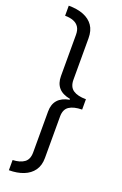

<svg xmlns="http://www.w3.org/2000/svg" viewBox="-213 -849 807 1273"><g transform="rotate(20 191.0 -212.5)"><path d="M35 -793Q96 -793 140 -775.5Q184 -758 208 -723.5Q232 -689 232 -635V-343Q232 -292 263.5 -270.5Q295 -249 354 -249V-176Q295 -175 263.5 -154Q232 -133 232 -83V210Q232 263 207 298Q182 333 137.5 350.5Q93 368 35 368V296Q87 294 116.5 272.5Q146 251 146 202V-87Q146 -138 173 -168.5Q200 -199 254 -209V-215Q199 -225 172.5 -255.5Q146 -286 146 -337V-628Q146 -661 133 -681.5Q120 -702 95 -712Q70 -722 35 -722Z"/></g></svg>

Font: kannada115
Style: Book
Weight: 400
Designer: Jelle Bosma - Monotype Design Team
Foundry: Monotype Imaging Inc.
Version: Version 2.003